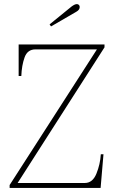

<svg xmlns="http://www.w3.org/2000/svg" viewBox="-20 -917 567 937"><path d="M222 -798 329 -885Q345 -897 355 -897Q361 -897 365 -893Q369 -889 369 -883Q369 -869 353 -860L229 -788ZM27 -14 453 -676H153Q114 -676 100 -637Q86 -598 84 -546H71V-700H490V-686L66 -24H394Q432 -24 450.5 -69.5Q469 -115 472 -164H485L471 0H27Z"/></svg>

Font: Taviraj Thin
Style: Regular
Weight: 100
Designer: Katatrad Team
Foundry: CadsonDemak
Version: Version 1.030